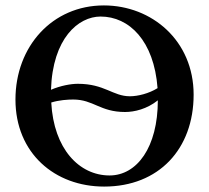

<svg xmlns="http://www.w3.org/2000/svg" viewBox="-20 -678 770 708"><path d="M694 -329C694 -528 540 -658 363 -658C173 -658 37 -507 37 -311C37 -113 182 10 364 10C566 10 694 -129 694 -329ZM561 -353C529 -333 488 -323 459 -323C396 -323 366 -369 267 -369C241 -369 203 -362 168 -347C174 -537 269 -617 351 -617C456 -617 548 -528 561 -353ZM562 -308C562 -135 485 -31 384 -31C272 -31 178 -129 169 -300C198 -309 230 -311 250 -311C325 -311 349 -265 441 -265C476 -265 522 -276 562 -308Z"/></svg>

Font: Libertinus Serif Semibold
Style: Regular
Weight: 600
Designer: Philipp H. Poll, Khaled Hosny
Foundry: Caleb Maclennan
Version: Version 7.050;RELEASE